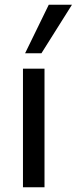

<svg xmlns="http://www.w3.org/2000/svg" viewBox="-20 -791 324 811"><path d="M77 0V-501H168V0ZM86 -566 186 -771H284L155 -566Z"/></svg>

Font: Nunitoga
Style: Medium
Weight: 500
Designer: Vernon Adams
Foundry: Vernon Adams
Version: Version 1.0